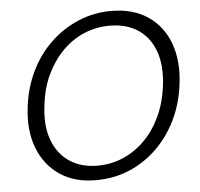

<svg xmlns="http://www.w3.org/2000/svg" viewBox="-52 -765 865 831"><g transform="rotate(-5 380.5 -350.0)"><path d="M332 12Q239 12 175 -31.5Q111 -75 81.5 -152Q52 -229 65 -331Q75 -413 109 -483Q143 -553 196.5 -604Q250 -655 317.5 -683.5Q385 -712 460 -712Q555 -712 619.5 -668.5Q684 -625 712.5 -548Q741 -471 728 -370Q718 -287 684 -217Q650 -147 597 -95.5Q544 -44 477 -16Q410 12 332 12ZM344 -50Q403 -50 455.5 -72.5Q508 -95 550 -137Q592 -179 619.5 -238Q647 -297 656 -369Q667 -457 644.5 -519.5Q622 -582 571.5 -615.5Q521 -649 449 -649Q390 -649 337.5 -627Q285 -605 243 -562.5Q201 -520 173.5 -462Q146 -404 138 -332Q126 -244 149 -181Q172 -118 222.5 -84Q273 -50 344 -50Z"/></g></svg>

Font: DM Sans 11pt Light
Style: Italic
Weight: 300
Italic angle: -10°
Version: Version 4.004;gftools[0.9.30]